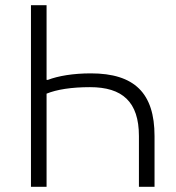

<svg xmlns="http://www.w3.org/2000/svg" viewBox="-20 -718 676 738"><path d="M99 -698H159V-411H164C203 -426 261 -436 329 -436C497 -436 574 -360 574 -195V0H514V-195C514 -327 450 -383 326 -383C255 -383 198 -374 159 -358V0H99Z"/></svg>

Font: Plexus Sans Light
Style: Regular
Weight: 300
Version: Version 2.001;PS 002.001;hotconv 1.0.70;makeotf.lib2.5.58329